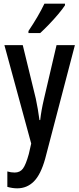

<svg xmlns="http://www.w3.org/2000/svg" viewBox="-20 -786 431 1046"><path d="M4 -540H104L175 -249Q181 -221 186 -191.5Q191 -162 195 -132H199Q202 -159 207 -187Q212 -215 220 -249L288 -540H388L226 79Q202 165 164.5 202.5Q127 240 74 240Q61 240 47.5 238Q34 236 20 232V148Q30 151 40 152.5Q50 154 60 154Q89 154 105 132.5Q121 111 137 53L150 -4ZM334 -757Q321 -737 297 -708.5Q273 -680 246.5 -652.5Q220 -625 199 -606H135V-617Q189 -697 222 -766H334Z"/></svg>

Font: Noto Sans Gujarati UI ExtraCondensed Medium
Style: Regular
Weight: 500
Width: 2
Designer: Jelle Bosma - Monotype Design Team, Universal Thirst
Foundry: Monotype Imaging Inc.
Version: Version 2.106; ttfautohint (v1.8.4.7-5d5b)